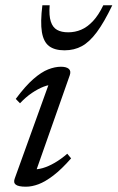

<svg xmlns="http://www.w3.org/2000/svg" viewBox="-20 -695 444 725"><path d="M36 -22 168 -388 183 -375Q166.5 -376 145 -367.8Q123.5 -359.5 100.2 -343.8Q77 -328 55.5 -305L39.5 -321.5Q76 -370.5 106.2 -396.8Q136.5 -423 162 -433Q187.5 -443 210 -443Q230.5 -443 239.8 -435Q249 -427 243.5 -411L111.5 -36L102 -56Q119 -54 141 -60.2Q163 -66.5 187 -80.5Q211 -94.5 234 -114.5L248.5 -97Q212.5 -56 181.8 -32.5Q151 -9 125.8 0.5Q100.5 10 78 10Q49.5 10 39.5 2.2Q29.5 -5.5 36 -22ZM237.5 -573Q263.5 -573 286.5 -582.8Q309.5 -592.5 330.8 -615Q352 -637.5 370 -675H404Q373 -610.5 345.5 -573.5Q318 -536.5 289.2 -520.8Q260.5 -505 223.5 -505Q186.5 -505 165.5 -520.8Q144.5 -536.5 138.2 -573.8Q132 -611 140 -675H167.5Q164.5 -636 171.8 -613.8Q179 -591.5 195.5 -582.2Q212 -573 237.5 -573Z"/></svg>

Font: Newsreader 17pt
Style: Italic
Weight: 400
Italic angle: -17°
Version: Version 1.003